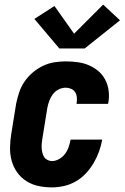

<svg xmlns="http://www.w3.org/2000/svg" viewBox="-20 -804 540 832"><path d="M205 8Q175 8 146.5 2Q118 -4 94.5 -19Q71 -34 54.5 -57Q38 -80 30.5 -107.5Q23 -135 23.5 -165Q24 -195 29 -225L50 -355Q55 -379 63 -403.5Q71 -428 86 -450Q101 -472 121.5 -489.5Q142 -507 166 -518.5Q190 -530 215 -534Q240 -538 265 -538Q291 -538 316.5 -534.5Q342 -531 364.5 -521.5Q387 -512 405.5 -496.5Q424 -481 435.5 -459.5Q447 -438 450.5 -412.5Q454 -387 450 -362Q449 -360 449 -358Q449 -356 448 -354H311Q312 -354 312 -355Q312 -356 312 -357Q314 -369 313 -381.5Q312 -394 306 -404Q300 -414 288.5 -419Q277 -424 265 -424Q249 -424 234 -416.5Q219 -409 209 -395.5Q199 -382 193.5 -367Q188 -352 185 -336L164 -206Q162 -195 161 -184.5Q160 -174 160.5 -163.5Q161 -153 163.5 -142.5Q166 -132 171 -124Q176 -116 185.5 -111Q195 -106 205 -106Q221 -106 236.5 -115Q252 -124 262 -137.5Q272 -151 277.5 -167Q283 -183 286 -199H423Q418 -172 409 -147Q400 -122 386 -98Q372 -74 352.5 -53Q333 -32 308.5 -18Q284 -4 257.5 2Q231 8 205 8ZM237 -594 129 -722 216 -778 301 -658 427 -784 500 -716 347 -594Z"/></svg>

Font: Iosevka Curly Heavy Oblique
Style: Regular
Weight: 900
Italic angle: -9°
Monospace: yes
Designer: Belleve Invis
Foundry: Belleve Invis
Version: Version 11.1.0; ttfautohint (v1.8.3)